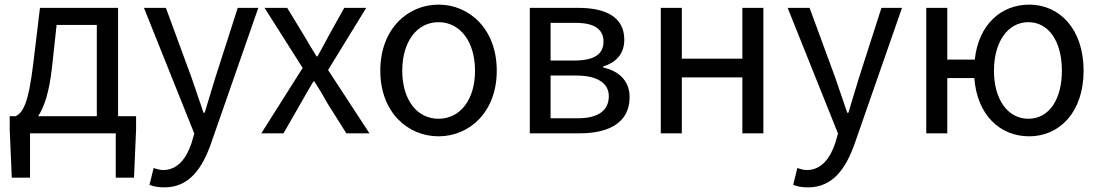

<svg xmlns="http://www.w3.org/2000/svg" viewBox="-20 -577 4761 831"><path d="M225 -469H399V-74H145C171 -113 193 -177 205 -285ZM491 -74V-543H153L124 -302C103 -127 79 -90 48 -74H22V-17L31 192H110V0H481V192H560L569 -17V-74Z M691 234C799 234 855 152 893 45L1098 -543H1009L912 -241C897 -193 881 -138 866 -89H861C844 -138 825 -194 809 -241L698 -543H603L821 1L809 42C787 109 748 159 686 159C672 159 656 154 645 150L627 223C644 230 665 234 691 234Z M1111 0H1207L1280 -127C1299 -160 1317 -193 1336 -224H1341C1361 -193 1381 -160 1399 -127L1479 0H1579L1400 -274L1565 -543H1470L1403 -423C1387 -393 1371 -363 1354 -333H1350C1332 -363 1313 -393 1296 -423L1223 -543H1125L1290 -283Z M1878 13C2011 13 2130 -91 2130 -271C2130 -452 2011 -557 1878 -557C1745 -557 1626 -452 1626 -271C1626 -91 1745 13 1878 13ZM1878 -63C1784 -63 1721 -146 1721 -271C1721 -396 1784 -481 1878 -481C1972 -481 2036 -396 2036 -271C2036 -146 1972 -63 1878 -63Z M2273 0H2490C2616 0 2705 -47 2705 -156C2705 -233 2652 -271 2591 -285V-290C2647 -306 2682 -345 2682 -405C2682 -504 2601 -543 2482 -543H2273ZM2363 -315V-478H2472C2556 -478 2592 -448 2592 -397C2592 -346 2557 -315 2466 -315ZM2363 -65V-250H2474C2567 -250 2615 -216 2615 -161C2615 -100 2571 -65 2480 -65Z M2840 0H2931V-242H3193V0H3284V-543H3193V-323H2931V-543H2840Z M3477 234C3585 234 3641 152 3679 45L3884 -543H3795L3698 -241C3683 -193 3667 -138 3652 -89H3647C3630 -138 3611 -194 3595 -241L3484 -543H3389L3607 1L3595 42C3573 109 3534 159 3472 159C3458 159 3442 154 3431 150L3413 223C3430 230 3451 234 3477 234Z M4431 -63C4342 -63 4282 -146 4282 -271C4282 -396 4342 -481 4431 -481C4520 -481 4576 -396 4576 -271C4576 -146 4520 -63 4431 -63ZM4080 -319V-543H3989V0H4080V-239H4197C4209 -80 4307 13 4435 13C4565 13 4670 -91 4670 -271C4670 -452 4565 -557 4435 -557C4312 -557 4215 -470 4199 -319Z"/></svg>

Font: Source Han Sans KR Regular
Style: Regular
Weight: 400
Designer: Ryoko NISHIZUKA (kana & ideographs); Paul D. Hunt (Latin, Greek & Cyrillic); Wenlong ZHANG (bopomofo); Sandoll Communica
Foundry: Adobe Systems Incorporated
Version: Version 1.004;PS 1.004;hotconv 1.0.82;makeotf.lib2.5.63406